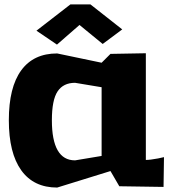

<svg xmlns="http://www.w3.org/2000/svg" viewBox="-20 -844 780 869"><path d="M298.8 -824.2H389.2L533.2 -710.9L444.8 -645L339.8 -731L237.8 -642.1L145 -705.1ZM640.1 -603V-120.1Q659.7 -120.1 695.8 -127L722.2 -132.8L720.2 2L520 -1L480 -69.8L238.8 4.9Q132.3 4.9 76.2 -73.2Q20 -151.4 20 -299.8Q20 -448.7 75.9 -525.4Q131.8 -602.1 238.8 -602.1L439.9 -560.1L480 -600.1ZM439.9 -449.2 319.8 -469.2Q266.6 -469.2 240.7 -430.4Q214.8 -391.6 214.8 -299.8Q214.8 -118.2 319.8 -118.2L439.9 -138.2Z"/></svg>

Font: Zantroke
Style: Regular
Weight: 500
Foundry: gluk
Version: Version 0.36